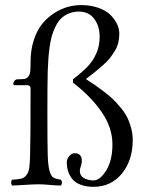

<svg xmlns="http://www.w3.org/2000/svg" viewBox="-20 -718 581 748"><path d="M97.2 -111.8Q99.1 -174.3 99.1 -374Q99.1 -386.2 85 -386.2H34.2Q29.3 -391.1 34.4 -400.1Q39.6 -409.2 48.8 -409.2Q66.9 -409.2 75 -410.4Q83 -411.6 89.6 -418.9Q96.2 -426.3 97.7 -439Q99.1 -451.7 99.1 -477.1Q99.1 -524.4 112.1 -563.2Q125 -602.1 145.5 -626.5Q166 -650.9 192.6 -667.7Q219.2 -684.6 245.1 -691.4Q271 -698.2 295.9 -698.2Q333 -698.2 362.8 -687.7Q392.6 -677.2 409.7 -660.4Q426.8 -643.6 435.8 -624.8Q444.8 -606 444.8 -586.9Q444.8 -568.4 440.7 -551.3Q436.5 -534.2 426.5 -518.3Q416.5 -502.4 407.2 -490.5Q397.9 -478.5 379.9 -462.9L350.1 -437.5L315.9 -411.1V-409.2L351.6 -385.7Q364.7 -376.5 386.2 -360.1Q407.7 -343.8 420.9 -330.8Q434.1 -317.9 450.2 -298.6Q466.3 -279.3 475.3 -261.2Q484.4 -243.2 490.7 -220Q497.1 -196.8 497.1 -172.9Q497.1 -93.3 454.8 -41.7Q412.6 9.8 344.2 9.8Q314.5 9.8 293 1.2Q271.5 -7.3 260.5 -22Q249.5 -36.6 244.9 -52.2Q240.2 -67.9 240.2 -85.9Q240.2 -98.6 249.8 -109.9Q259.3 -121.1 271 -121.1Q298.8 -121.1 298.8 -90.8Q298.8 -81.5 294.9 -70.1Q291 -58.6 291 -53.2Q291 -33.2 307.1 -24.2Q323.2 -15.1 344.2 -15.1Q369.6 -15.1 393.8 -54Q418 -92.8 418 -155.8Q418 -220.7 375.7 -282Q333.5 -343.3 264.2 -396V-409.2Q301.3 -437.5 321.8 -459.2Q342.3 -481 355.2 -509.8Q368.2 -538.6 368.2 -574.2Q368.2 -616.7 346.9 -644.8Q325.7 -672.9 287.1 -672.9Q265.6 -672.9 248 -665.5Q230.5 -658.2 218.3 -646.2Q206.1 -634.3 196.8 -615.7Q187.5 -597.2 182.1 -578.4Q176.8 -559.6 173.3 -534.7Q169.9 -509.8 168.5 -489Q167 -468.3 166 -441.9Q164.6 -397 164.6 -276.9Q164.6 -156.7 166 -111.8Q167.5 -70.8 173.1 -51.5Q178.7 -32.2 187.5 -26.6Q196.3 -21 216.8 -18.1Q221.2 -13.7 221.2 -6.6Q221.2 0.5 216.8 4.9Q195.3 4.4 171.9 2.2Q148.4 0 131.8 0Q109.9 0 78.1 2.2Q46.4 4.4 27.8 4.9Q23.4 0.5 23.4 -6.6Q23.4 -13.7 27.8 -18.1Q51.3 -19 62.7 -22Q74.2 -24.9 82.5 -35.2Q90.8 -45.4 93.8 -62.5Q96.2 -78.6 97.2 -111.8Z"/></svg>

Font: Linux Libertine Display G
Style: Regular
Weight: 400
Designer: Philipp H. Poll
Foundry: Philipp H. Poll
Version: Version 5.0.9